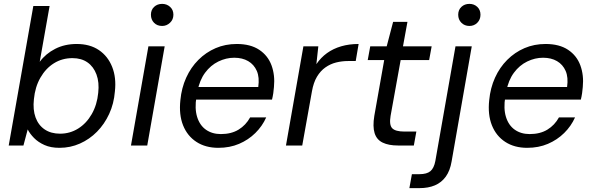

<svg xmlns="http://www.w3.org/2000/svg" viewBox="-20 -751 3065 991"><path d="M287 12Q242 12 209.5 -2.5Q177 -17 155.5 -39Q134 -61 123 -83L101 0H25L152 -720H236L185 -432Q216 -474 265 -499Q314 -524 376 -524Q444 -524 490.5 -492.5Q537 -461 559 -405.5Q581 -350 573 -279Q568 -216 543.5 -163Q519 -110 480.5 -71Q442 -32 392.5 -10Q343 12 287 12ZM290 -61Q341 -61 383.5 -87.5Q426 -114 453.5 -162Q481 -210 487 -272Q493 -326 478 -366.5Q463 -407 431.5 -429Q400 -451 354 -451Q301 -451 258.5 -424.5Q216 -398 188.5 -350Q161 -302 155 -239Q149 -185 163.5 -145Q178 -105 210.5 -83Q243 -61 290 -61Z M656 0 746 -512H830L740 0ZM817 -617Q791 -617 775 -633.5Q759 -650 759 -675Q759 -700 775.5 -715.5Q792 -731 817 -731Q841 -731 858 -715.5Q875 -700 875 -675Q875 -650 857.5 -633.5Q840 -617 817 -617Z M1107 12Q1041 12 994 -18.5Q947 -49 925 -104Q903 -159 911 -234Q917 -297 941 -350Q965 -403 1004 -442Q1043 -481 1093 -502.5Q1143 -524 1202 -524Q1273 -524 1318 -494Q1363 -464 1381.5 -413.5Q1400 -363 1394 -302Q1393 -287 1390.5 -270Q1388 -253 1384 -237H973L984 -302H1313Q1320 -352 1305.5 -385Q1291 -418 1261 -435.5Q1231 -453 1189 -453Q1147 -453 1107 -433.5Q1067 -414 1038.5 -375.5Q1010 -337 999 -279L994 -251Q984 -191 997.5 -147.5Q1011 -104 1043 -81.5Q1075 -59 1120 -59Q1174 -59 1211.5 -82Q1249 -105 1271 -145H1354Q1334 -100 1298 -64.5Q1262 -29 1214 -8.5Q1166 12 1107 12Z M1456 0 1546 -512H1623L1613 -420Q1636 -454 1668 -477Q1700 -500 1741 -512Q1782 -524 1831 -524L1816 -436H1777Q1745 -436 1715 -428.5Q1685 -421 1659.5 -403Q1634 -385 1616 -355Q1598 -325 1590 -279L1540 0Z M2034 0Q1986 0 1955 -15Q1924 -30 1913.5 -64Q1903 -98 1912 -153L1963 -441H1878L1891 -512H1976L2009 -638H2083L2060 -512H2208L2195 -441H2048L1996 -153Q1988 -106 2004.5 -89Q2021 -72 2067 -72H2129L2116 0Z M2093 220 2106 148H2145Q2183 148 2201.5 132.5Q2220 117 2227 80L2331 -512H2415L2311 82Q2303 130 2281 160.5Q2259 191 2225 205.5Q2191 220 2145 220ZM2403 -617Q2378 -617 2361.5 -633.5Q2345 -650 2345 -675Q2345 -700 2361.5 -715.5Q2378 -731 2403 -731Q2427 -731 2443.5 -715.5Q2460 -700 2460 -675Q2460 -650 2443.5 -633.5Q2427 -617 2403 -617Z M2701 12Q2635 12 2588 -18.5Q2541 -49 2519 -104Q2497 -159 2505 -234Q2511 -297 2535 -350Q2559 -403 2598 -442Q2637 -481 2687 -502.5Q2737 -524 2796 -524Q2867 -524 2912 -494Q2957 -464 2975.5 -413.5Q2994 -363 2988 -302Q2987 -287 2984.5 -270Q2982 -253 2978 -237H2567L2578 -302H2907Q2914 -352 2899.5 -385Q2885 -418 2855 -435.5Q2825 -453 2783 -453Q2741 -453 2701 -433.5Q2661 -414 2632.5 -375.5Q2604 -337 2593 -279L2588 -251Q2578 -191 2591.5 -147.5Q2605 -104 2637 -81.5Q2669 -59 2714 -59Q2768 -59 2805.5 -82Q2843 -105 2865 -145H2948Q2928 -100 2892 -64.5Q2856 -29 2808 -8.5Q2760 12 2701 12Z"/></svg>

Font: DM Sans 12pt
Style: Italic
Weight: 400
Italic angle: -10°
Version: Version 4.004;gftools[0.9.30]